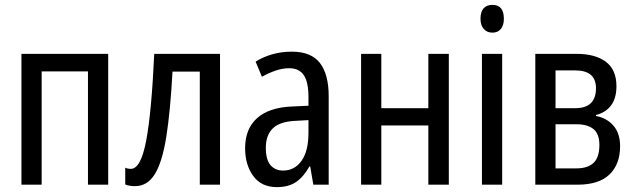

<svg xmlns="http://www.w3.org/2000/svg" viewBox="-20 -758 2603 788"><path d="M424 -537V0H341V-465H151V0H68V-537Z M883 0H800V-464H688Q679 -300 662.5 -196.5Q646 -93 615.5 -43.5Q585 6 534 6Q510 6 494 -1V-70Q503 -65 517 -65Q558 -65 580 -181Q602 -297 613 -537H883Z M1178 -546Q1257 -546 1293 -499.5Q1329 -453 1329 -363V0H1266L1253 -75H1250Q1226 -32 1195 -11Q1164 10 1116 10Q1053 10 1019.5 -35.5Q986 -81 986 -150Q986 -229 1035 -273Q1084 -317 1179 -321L1246 -324V-359Q1246 -422 1226.5 -450Q1207 -478 1167 -478Q1140 -478 1112 -468.5Q1084 -459 1055 -443L1029 -505Q1061 -525 1098.5 -535.5Q1136 -546 1178 -546ZM1246 -265 1192 -262Q1128 -259 1099.5 -231Q1071 -203 1071 -151Q1071 -103 1090 -80.5Q1109 -58 1142 -58Q1189 -58 1217.5 -98Q1246 -138 1246 -213Z M1545 -537V-314H1738V-537H1822V0H1738V-243H1545V0H1462V-537Z M2001 -738Q2048 -738 2048 -681Q2048 -654 2035.5 -639Q2023 -624 2001 -624Q1979 -624 1965.5 -639Q1952 -654 1952 -681Q1952 -710 1965 -724Q1978 -738 2001 -738ZM2041 -537V0H1958V-537Z M2510 -404Q2510 -355 2488 -325.5Q2466 -296 2426 -286V-282Q2470 -274 2497.5 -242.5Q2525 -211 2525 -158Q2525 -84 2481.5 -42Q2438 0 2350 0H2177V-537H2346Q2423 -537 2466.5 -504.5Q2510 -472 2510 -404ZM2426 -396Q2426 -469 2341 -469H2260V-314H2341Q2426 -314 2426 -396ZM2440 -163Q2440 -208 2416 -228Q2392 -248 2346 -248H2260V-67H2346Q2392 -67 2416 -89.5Q2440 -112 2440 -163Z"/></svg>

Font: Avrile Sans Condensed
Style: Regular
Weight: 400
Width: 3
Designer: Monotype Design Team
Foundry: Monotype Imaging Inc.
Version: Version 2.001;September 10, 2019;FontCreator 11.5.0.2425 64-